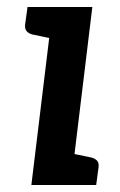

<svg xmlns="http://www.w3.org/2000/svg" viewBox="-20 -531 343 551"><path d="M70 0 132 -511H245L183 0ZM156 0 179 -92 242 -79Q253 -76 258.5 -70Q264 -64 263 -52L256 0ZM159 -511 136 -419 73 -432Q62 -435 56.5 -441.5Q51 -448 52 -460L59 -511Z"/></svg>

Font: Aleo SemiBold
Style: Italic
Weight: 600
Italic angle: -7°
Designer: Alessio Laiso
Foundry: Alessio Laiso
Version: Version 2.001;gftools[0.9.29]